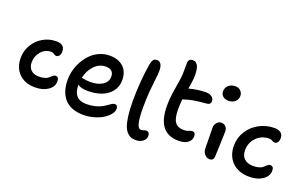

<svg xmlns="http://www.w3.org/2000/svg" viewBox="-97 -1250 2853 1792"><g transform="rotate(20 1330.0 -354.0)"><path d="M268.1 -53.2Q166 -53.2 107.4 -111.8Q48.8 -170.4 48.8 -267.1Q48.8 -337.9 84.5 -397.7Q120.1 -457.5 179.9 -491.7Q239.7 -525.9 309.1 -525.9Q394 -525.9 394 -455.1Q394 -430.2 382.8 -413.6Q371.6 -397 352.1 -397Q340.3 -397 327.6 -407Q314.9 -417 297.9 -417Q239.3 -417 199.2 -371.3Q159.2 -325.7 159.2 -263.2Q159.2 -215.3 187.5 -187.7Q215.8 -160.2 267.1 -160.2Q297.4 -160.2 319.8 -166.5Q342.3 -172.9 354.2 -181.6Q366.2 -190.4 375.2 -199.5Q384.3 -208.5 393.3 -214.8Q402.3 -221.2 413.1 -221.2Q445.8 -221.2 445.8 -176.8Q445.8 -122.6 395 -87.9Q344.2 -53.2 268.1 -53.2Z M778.3 34.2Q714.8 34.2 666.7 15.1Q618.7 -3.9 589.1 -38.8Q559.6 -73.7 544.9 -120.4Q530.3 -167 530.3 -224.1Q530.3 -272.9 543.5 -322.5Q556.6 -372.1 582.3 -416.5Q607.9 -460.9 642.8 -495.6Q677.7 -530.3 725.1 -550.5Q772.5 -570.8 824.7 -570.8Q910.2 -570.8 960.4 -524.9Q1010.7 -479 1010.7 -393.1Q1010.7 -328.6 973.9 -281.7Q937 -234.9 877.2 -212.4Q817.4 -189.9 742.7 -189.9Q671.4 -189.9 640.6 -215.8Q640.6 -70.8 769.5 -70.8Q815.9 -70.8 854.7 -80.3Q893.6 -89.8 917.7 -103Q941.9 -116.2 960.7 -129.6Q979.5 -143.1 994.9 -152.6Q1010.3 -162.1 1022.5 -162.1Q1052.7 -162.1 1052.7 -124Q1052.7 -98.1 1031 -70.3Q1009.3 -42.5 973.1 -19.3Q937 3.9 885.3 19Q833.5 34.2 778.3 34.2ZM649.4 -286.1Q656.2 -286.1 683.1 -281.5Q710 -276.9 732.4 -276.9Q811 -276.9 857.2 -307.9Q903.3 -338.9 903.3 -390.1Q903.3 -461.9 824.7 -461.9Q760.7 -461.9 712.6 -411.9Q664.6 -361.8 647.5 -286.1Z M1320.3 87.9Q1294.9 87.9 1275.6 82Q1256.3 76.2 1235.4 56.2Q1214.4 36.1 1200.7 1.5Q1187 -33.2 1178.2 -95.2Q1169.4 -157.2 1169.4 -242.2Q1169.4 -444.3 1198.2 -616.2Q1204.6 -652.8 1216.8 -668Q1229 -683.1 1250.5 -683.1Q1306.6 -683.1 1306.6 -594.2Q1306.6 -565.9 1300 -515.1Q1293.5 -464.4 1286.9 -388.2Q1280.3 -312 1280.3 -222.2Q1280.3 -162.6 1284.2 -121.3Q1288.1 -80.1 1295.7 -58.3Q1303.2 -36.6 1311.8 -27.8Q1320.3 -19 1331.5 -19Q1347.2 -19 1361.3 -24.4Q1375.5 -29.8 1381.3 -29.8Q1417.5 -29.8 1417.5 12.2Q1417.5 44.9 1388.9 66.4Q1360.4 87.9 1320.3 87.9Z M1696.3 -43Q1484.4 -43 1484.4 -314.9Q1484.4 -370.6 1491.2 -424.3Q1498 -478 1507.6 -531.5Q1517.1 -585 1520.5 -620.1Q1523.4 -655.3 1522.7 -698Q1522 -740.7 1523.4 -754.9Q1525.4 -795.9 1568.4 -795.9Q1642.6 -795.9 1632.3 -632.8Q1627.4 -586.9 1617.2 -532.2Q1702.6 -556.2 1785.6 -556.2Q1821.8 -556.2 1843.5 -539.1Q1865.2 -522 1865.2 -496.1Q1865.2 -461.9 1825.2 -459Q1748 -453.1 1698.5 -444.3Q1648.9 -435.5 1598.6 -418Q1593.3 -365.2 1593.3 -318.8Q1593.3 -229 1620.8 -191.4Q1648.4 -153.8 1707.5 -153.8Q1733.9 -153.8 1755.9 -162.8Q1777.8 -171.9 1788.6 -171.9Q1821.3 -171.9 1821.3 -130.9Q1821.3 -92.8 1788.6 -67.9Q1755.9 -43 1696.3 -43Z M2006.3 -553.2Q1971.2 -553.2 1950.7 -572Q1930.2 -590.8 1930.2 -620.1Q1930.2 -655.8 1956.3 -679.4Q1982.4 -703.1 2022.9 -703.1Q2057.6 -703.1 2077.4 -682.1Q2097.2 -661.1 2097.2 -632.8Q2097.2 -598.6 2072.5 -575.9Q2047.9 -553.2 2006.3 -553.2ZM2027.3 20Q1998.5 20 1977.8 -4.6Q1957 -29.3 1957 -62Q1957 -125.5 1955.6 -185.1Q1954.1 -244.6 1954.1 -266.1Q1954.1 -295.9 1972.7 -317.4Q1991.2 -338.9 2017.1 -338.9Q2043 -338.9 2060.3 -321.3Q2077.6 -303.7 2078.1 -272Q2078.6 -248 2074 -147.7Q2069.3 -47.4 2069.3 -25.9Q2069.3 -3.9 2058.6 8.1Q2047.9 20 2027.3 20Z M2432.6 46.9Q2323.7 46.9 2261.2 -14.9Q2198.7 -76.7 2198.7 -179.2Q2198.7 -256.8 2240 -322Q2281.2 -387.2 2350.8 -424.6Q2420.4 -461.9 2501 -461.9Q2539.1 -461.9 2562.5 -444.8Q2585.9 -427.7 2585.9 -391.1Q2585.9 -366.2 2574.7 -350.1Q2563.5 -334 2543.9 -334Q2532.7 -334 2519.3 -343Q2505.9 -352.1 2487.8 -352.1Q2412.6 -352.1 2361.8 -300.3Q2311 -248.5 2311 -172.9Q2311 -120.1 2342.3 -90.1Q2373.5 -60.1 2432.6 -60.1Q2463.9 -60.1 2486.6 -66.7Q2509.3 -73.2 2521.5 -82.5Q2533.7 -91.8 2542.5 -100.8Q2551.3 -109.9 2560.5 -116.5Q2569.8 -123 2581.1 -123Q2615.7 -123 2615.7 -80.1Q2615.7 -24.9 2563.5 11Q2511.2 46.9 2432.6 46.9Z"/></g></svg>

Font: Shantell Sans Irregular Bouncy
Style: Regular
Weight: 500
Designer: Stephen Nixon, Anya Danilova, Shantell Martin
Foundry: Arrow Type
Version: Version 1.006;[9816181b4]